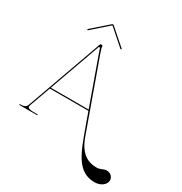

<svg xmlns="http://www.w3.org/2000/svg" viewBox="-261 -1137 1480 1565"><g transform="rotate(30 479.5 -355.0)"><path d="M189.5 -805 343 -940H346L499.5 -805L506.5 -812.5L350 -950H339L182.5 -812.5ZM566 -120.5C642 91 694.5 239.5 856 239.5C913 239.5 959 205 959 163C959 131.5 931 106 897 106C866 106 850 127.5 809.5 127.5C654 127.5 616 -16 584 -106L370 -703C360 -730.5 357.5 -745 357.5 -755C357.5 -757 356 -760 352.5 -760H339C337.5 -760 335.5 -759 334.5 -756.5L79.5 -44.5C70 -17.5 55.5 -7.5 12.5 -7.5H10V0H180V-7.5H159.5C108 -7.5 86 -11 86 -29C86 -32.5 87 -36.5 88.5 -41.5L160 -240H523ZM163.5 -250 336.5 -733.5H348C348.5 -731 349.5 -725 358.5 -700L519.5 -250Z"/></g></svg>

Font: ZnikomitNo24
Style: Regular
Weight: 500
Designer: gluk
Foundry: gluk
Version: Version 0.55